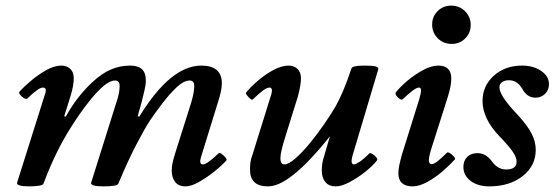

<svg xmlns="http://www.w3.org/2000/svg" viewBox="-20 -649 1970 682"><path d="M84 13Q36 13 41 -1L140 -315Q148 -338 132 -338Q117 -338 77 -299Q73 -296 65 -300.5Q57 -305 51.5 -312.5Q46 -320 49 -323Q65 -341 90.5 -362.5Q116 -384 144.5 -400Q173 -416 198 -416Q217 -416 229.5 -404.5Q242 -393 242 -371Q242 -360 239.5 -344.5Q237 -329 230 -306L208 -236L214 -235Q234 -272 258.5 -303Q283 -334 308 -357Q341 -388 373.5 -402Q406 -416 442 -416Q470 -416 484 -403.5Q498 -391 498 -362Q498 -347 493 -327Q488 -307 482 -282L469 -236L475 -235Q586 -416 695 -416Q768 -416 768 -353Q768 -339 764 -321Q760 -303 753 -282L694 -91Q686 -65 701 -65Q715 -65 756 -104Q759 -108 767 -102.5Q775 -97 781 -89.5Q787 -82 784 -79Q768 -61 741 -39.5Q714 -18 686.5 -2.5Q659 13 639 13Q614 13 602 -3Q590 -19 590 -42Q590 -53 592 -65.5Q594 -78 603 -107L659 -284Q665 -304 667.5 -319Q670 -334 670 -343Q670 -363 654 -363Q633 -363 607.5 -339Q582 -315 556.5 -281.5Q531 -248 512 -220Q492 -189 462.5 -132Q433 -75 400 4Q396 13 347 13Q299 13 304 -1L393 -284Q400 -304 402.5 -319Q405 -334 405 -343Q405 -363 389 -363Q371 -363 349 -344.5Q327 -326 304 -298Q281 -270 261.5 -241.5Q242 -213 229 -192Q205 -154 181.5 -106.5Q158 -59 135 2Q134 8 119.5 10.5Q105 13 84 13Z M931 13Q868 13 868 -47Q868 -58 869.5 -71.5Q871 -85 877 -100L944 -315Q950 -338 937 -338Q929 -338 915.5 -328.5Q902 -319 878 -296Q875 -293 868.5 -298.5Q862 -304 857 -311Q852 -318 854 -320Q871 -341 897.5 -363.5Q924 -386 952.5 -401Q981 -416 1005 -416Q1024 -416 1036.5 -404.5Q1049 -393 1049 -371Q1049 -359 1046.5 -344Q1044 -329 1038 -306L994 -165Q976 -108 976 -87Q976 -65 990 -65Q1005 -65 1029 -86Q1053 -107 1079.5 -139Q1106 -171 1130.5 -206.5Q1155 -242 1172 -271Q1185 -294 1199.5 -328Q1214 -362 1228 -405Q1230 -416 1273 -416Q1301 -416 1312.5 -413.5Q1324 -411 1324 -404L1236 -109Q1228 -84 1229 -74.5Q1230 -65 1237 -65Q1243 -65 1257 -74Q1271 -83 1292 -104Q1295 -107 1303 -102Q1311 -97 1316.5 -90Q1322 -83 1319 -79Q1303 -59 1276.5 -38Q1250 -17 1221.5 -2Q1193 13 1173 13Q1148 13 1135.5 -2.5Q1123 -18 1123 -43Q1123 -53 1124.5 -66Q1126 -79 1135 -107L1152 -165Q1114 -117 1075 -76.5Q1036 -36 999 -11.5Q962 13 931 13Z M1585 -493Q1555 -493 1535 -513Q1515 -533 1515 -562Q1515 -590 1534.5 -609.5Q1554 -629 1583 -629Q1612 -629 1632 -609Q1652 -589 1652 -560Q1652 -532 1632.5 -512.5Q1613 -493 1585 -493ZM1446 13Q1395 13 1395 -34Q1395 -46 1398.5 -63Q1402 -80 1408 -101L1469 -296Q1476 -320 1475.5 -329Q1475 -338 1468 -338Q1460 -338 1445 -326.5Q1430 -315 1411 -297Q1407 -293 1400 -297.5Q1393 -302 1388 -309Q1383 -316 1386 -321Q1401 -340 1427 -362Q1453 -384 1482.5 -400Q1512 -416 1537 -416Q1583 -416 1583 -370Q1583 -345 1571 -306L1516 -133Q1504 -97 1503.5 -81.5Q1503 -66 1513 -66Q1521 -66 1534 -76Q1547 -86 1567 -106Q1570 -110 1578 -105Q1586 -100 1592 -93Q1598 -86 1596 -83Q1578 -63 1552 -40.5Q1526 -18 1497.5 -2.5Q1469 13 1446 13Z M1718 13Q1677 13 1651.5 -6.5Q1626 -26 1626 -56Q1626 -78 1639.5 -91.5Q1653 -105 1676 -105Q1706 -105 1727 -76Q1748 -47 1778 -47Q1815 -47 1815 -75Q1815 -90 1801 -110.5Q1787 -131 1754 -165Q1694 -228 1694 -290Q1694 -344 1734 -380Q1774 -416 1834 -416Q1875 -416 1902.5 -397Q1930 -378 1930 -350Q1930 -329 1916 -315.5Q1902 -302 1882 -302Q1852 -302 1835 -334Q1817 -364 1788 -364Q1773 -364 1763.5 -357.5Q1754 -351 1754 -339Q1754 -309 1818 -242Q1853 -204 1868 -175Q1883 -146 1883 -117Q1883 -60 1836.5 -23.5Q1790 13 1718 13Z"/></svg>

Font: Junicode SmExp
Style: Bold Italic
Weight: 700
Width: 6
Italic angle: -11°
Designer: Peter S. Baker
Version: Version 2.205; ttfautohint (v1.8.4)